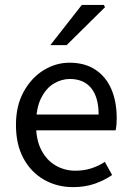

<svg xmlns="http://www.w3.org/2000/svg" viewBox="-20 -755 536 787"><path d="M279.4 12Q213.8 12 160.7 -18.3Q107.5 -48.6 76.4 -105.5Q45.4 -162.5 45.4 -242.9Q45.4 -322.1 77.1 -379.2Q108.7 -436.4 158.8 -467.2Q208.8 -498 264.9 -498Q327.3 -498 370.5 -469.7Q413.8 -441.5 436.1 -390.3Q458.4 -339.2 458.4 -270Q458.4 -257.5 457.5 -245.2Q456.6 -232.9 453.9 -220.8H104.3V-285.6H384.2Q384.2 -356.4 353.7 -393.9Q323.1 -431.3 266.1 -431.3Q232.7 -431.3 201 -412.7Q169.3 -394 148.5 -352.8Q127.7 -311.5 127.7 -243.7Q127.7 -181.8 149.4 -139.9Q171.2 -98 208.1 -76.6Q244.9 -55.3 288.7 -55.3Q324.2 -55.3 354.4 -65Q384.7 -74.8 409.7 -91.6L439.6 -37.7Q408.3 -16 368.7 -2Q329.1 12 279.4 12ZM186.3 -570 315.3 -734.7H405.5L410.5 -725.6L253.1 -570Z"/></svg>

Font: Source Sans 3
Style: Regular
Weight: 200
Designer: Paul D. Hunt
Foundry: Adobe
Version: Version 3.046;hotconv 1.0.118;makeotfexe 2.5.65603